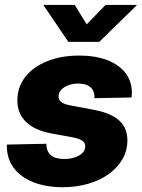

<svg xmlns="http://www.w3.org/2000/svg" viewBox="-20 -762 586 794"><path d="M239.3 12.2Q170.9 12.2 118.9 -8.1Q66.9 -28.3 37.8 -66.4Q8.8 -104.5 8.3 -156.7Q8.3 -158.7 8.3 -160.6Q8.3 -162.6 8.3 -164.1L171.9 -167.5Q171.9 -136.2 190.2 -120.4Q208.5 -104.5 246.1 -104.5Q269 -104.5 288.6 -110.8Q308.1 -117.2 320.3 -128.9Q332.5 -140.6 332.5 -156.7Q333 -170.9 320.8 -179.7Q308.6 -188.5 282.2 -193.8L190.9 -210.4Q122.1 -223.6 86.7 -258.8Q51.3 -293.9 51.8 -347.2Q52.2 -403.8 85.7 -445.3Q119.1 -486.8 176.8 -509.5Q234.4 -532.2 306.6 -532.2Q407.7 -532.2 466.1 -491.2Q524.4 -450.2 525.4 -380.4Q525.4 -376 525.1 -370.4Q524.9 -364.7 523.9 -358.9L370.6 -356Q372.1 -385.3 354.5 -400.9Q336.9 -416.5 303.2 -416.5Q281.7 -416.5 263.2 -409.7Q244.6 -402.8 233.4 -390.9Q222.2 -378.9 222.2 -363.3Q221.7 -349.6 232.4 -340.8Q243.2 -332 266.1 -327.1L366.7 -308.1Q438.5 -294.9 472.9 -263.7Q507.3 -232.4 506.8 -180.7Q506.3 -137.7 485.6 -102.3Q464.8 -66.9 428.5 -41.3Q392.1 -15.6 343.5 -1.7Q294.9 12.2 239.3 12.2ZM289.1 -741.7 338.4 -661.1 416.5 -741.7H546.4L545.9 -740.7L390.6 -588.9H262.7L159.7 -740.7V-741.7Z"/></svg>

Font: Inter 28pt ExtraBold
Style: Italic
Weight: 800
Italic angle: -9.3988°
Designer: Rasmus Andersson
Foundry: rsms
Version: Version 4.001;git-66647c0bb